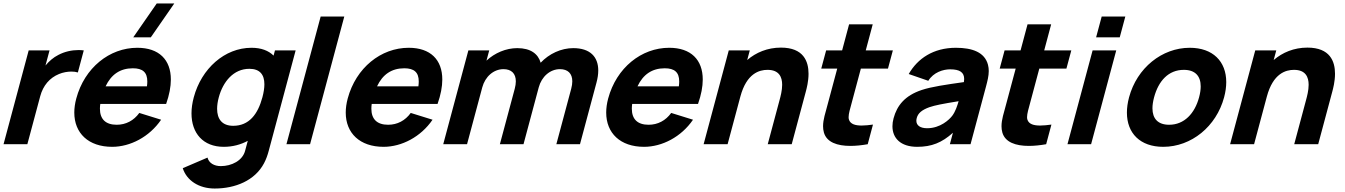

<svg xmlns="http://www.w3.org/2000/svg" viewBox="-23 -830 7741 1105"><path d="M313.1 -514C284.2 -499.5 259.5 -478 238.8 -453L262.1 -540H142.1L-2.6 0H134.4L208.4 -276C225 -338 262.8 -382 316.6 -404C339.2 -413.4 365.1 -418.1 388.1 -418.1C401.9 -418.1 414.7 -416.4 425.1 -413L459.1 -540C449.1 -541.3 438.8 -541.9 428.4 -541.9C389.6 -541.9 349 -532.9 313.1 -514Z M980 -810H879L743.8 -615H844.8ZM554.2 -232H933.2C951.5 -284 960.3 -331.1 960.3 -372.3C960.3 -486.4 892.1 -555 767.2 -555C607.2 -555 463.4 -440 416 -263C408.3 -234.5 404.6 -207.4 404.6 -182.1C404.6 -63.8 485.7 15 622.5 15C726.5 15 836.7 -42 904.3 -141L778.7 -180C746.9 -136 701.5 -112 648.5 -112C584.3 -112 552.1 -144.8 552.1 -204.5C552.1 -213.1 552.8 -222.3 554.2 -232ZM741.6 -437C797.9 -437 824.8 -414 824.8 -361.1C824.8 -352.6 824.1 -343.2 822.7 -333H584.7C617.1 -401.5 668.6 -437 741.6 -437Z M1559.5 -540 1551.5 -510C1522.6 -538.5 1480.5 -555 1424.5 -555C1269.5 -555 1136.4 -435 1092.2 -270C1083.4 -237.3 1079.1 -206.2 1079.1 -177.4C1079.1 -63.4 1145.9 15 1264.8 15C1315.8 15 1362.1 2.5 1403 -19.5L1388.4 35C1374.4 95 1309 126 1248 126C1210 126 1179.6 109 1171.2 77L1028.8 138C1051.1 208 1120.5 255 1212.5 255C1331.5 255 1443.8 209 1496.3 110C1508.5 87 1516.7 64 1523.9 37L1678.5 -540ZM1319.2 -106C1254 -106 1226.5 -146.1 1226.5 -203.8C1226.5 -224 1229.8 -246.4 1236.2 -270C1260.3 -360 1321.1 -434 1412.1 -434C1473 -434 1498.6 -400.1 1498.6 -344.9C1498.6 -323 1494.6 -297.8 1487.2 -270C1460.9 -172 1410.2 -106 1319.2 -106Z M1625.5 0H1761.5L1958.5 -735H1822.5Z M2116.3 -232H2495.3C2513.6 -284 2522.5 -331.1 2522.5 -372.3C2522.5 -486.4 2454.3 -555 2329.4 -555C2169.4 -555 2025.6 -440 1978.1 -263C1970.5 -234.5 1966.8 -207.4 1966.8 -182.1C1966.8 -63.8 2047.8 15 2184.6 15C2288.6 15 2398.9 -42 2466.4 -141L2340.9 -180C2309.1 -136 2263.7 -112 2210.7 -112C2146.4 -112 2114.3 -144.8 2114.3 -204.5C2114.3 -213.1 2115 -222.3 2116.3 -232ZM2303.7 -437C2360.1 -437 2387 -414 2387 -361.1C2387 -352.6 2386.3 -343.2 2384.9 -333H2146.9C2179.2 -401.5 2230.7 -437 2303.7 -437Z M3276.1 -553C3206.6 -553 3137.5 -521 3088.6 -469C3074.1 -519.5 3031.6 -553 2954.1 -553C2889.1 -553 2824.7 -525.5 2776.8 -481L2792.6 -540H2672.6L2527.9 0H2664.9L2752.5 -327C2769.1 -389 2817.7 -432 2874.7 -432C2920.5 -432 2945.7 -406.6 2945.7 -362C2945.7 -349.2 2943.6 -334.8 2939.4 -319L2853.9 0H2989.9L3077.5 -327C3094.1 -389 3142.7 -432 3199.7 -432C3245.5 -432 3270.7 -406.6 3270.7 -362C3270.7 -349.2 3268.6 -334.8 3264.4 -319L3178.9 0H3314.9L3410 -355C3416.7 -379.9 3420.1 -403.2 3420.1 -424.3C3420.1 -503.2 3373.1 -553 3276.1 -553Z M3615.3 -232H3994.3C4012.6 -284 4021.5 -331.1 4021.5 -372.3C4021.5 -486.4 3953.3 -555 3828.4 -555C3668.4 -555 3524.6 -440 3477.1 -263C3469.5 -234.5 3465.8 -207.4 3465.8 -182.1C3465.8 -63.8 3546.8 15 3683.6 15C3787.6 15 3897.9 -42 3965.4 -141L3839.9 -180C3808.1 -136 3762.7 -112 3709.7 -112C3645.4 -112 3613.3 -144.8 3613.3 -204.5C3613.3 -213.1 3614 -222.3 3615.3 -232ZM3802.7 -437C3859.1 -437 3886 -414 3886 -361.1C3886 -352.6 3885.3 -343.2 3883.9 -333H3645.9C3678.2 -401.5 3729.7 -437 3802.7 -437Z M4471.5 -556C4394 -556 4328 -528 4277.3 -484.5L4292.2 -540H4171.2L4026.5 0H4164.5L4237.9 -274C4273.8 -408 4347.2 -428 4394.2 -428C4461.3 -428 4478.5 -386.5 4478.5 -342C4478.5 -309.6 4469.4 -275.6 4463.8 -255L4395.5 0H4533.5L4614.7 -303C4619.3 -320.2 4630.3 -361.4 4630.3 -405.5C4630.3 -476.8 4601.7 -556 4471.5 -556Z M4931.4 -435H5087.4L5115.6 -540H4959.6L4999.7 -690H4863.7L4823.6 -540H4731.6L4703.4 -435H4795.4L4740.2 -229C4727.2 -180.3 4713.9 -141.1 4713.9 -103.9C4713.9 -91.5 4715.3 -79.3 4718.8 -67C4735 -11.1 4795.5 9.7 4871.2 9.7C4902.5 9.7 4936.4 6.1 4970.9 0L5001.1 -113C4977.8 -109.8 4955.5 -107.5 4935.9 -107.5C4899.7 -107.5 4872.3 -115.4 4863.4 -140C4861.6 -144.5 4860.9 -149.8 4860.9 -155.8C4860.9 -176.2 4869.7 -204.5 4878.4 -237Z M5663.1 -457C5644.4 -529 5573.4 -555 5478.4 -555C5348.4 -555 5257.8 -493 5206.9 -404L5319.5 -365C5349.6 -414 5405.1 -431 5445.1 -431C5501.1 -431 5526 -413.4 5526 -375.2C5526 -369.8 5525.5 -363.8 5524.4 -357.5C5418.9 -342.5 5338.3 -331 5281.3 -312C5185.7 -280 5139.7 -224 5119.6 -149C5115.3 -133.2 5113.2 -117.9 5113.2 -103.3C5113.2 -35.3 5160 15 5255.6 15C5338.6 15 5398.1 -9 5461.3 -66L5443.7 0H5562.7L5651.1 -330C5660.3 -364.3 5667.5 -393.2 5667.5 -421.2C5667.5 -433.2 5666.2 -445 5663.1 -457ZM5457.6 -164C5440.4 -141 5388.3 -92 5313.3 -92C5273.5 -92 5250.8 -107.8 5250.8 -135.1C5250.8 -140 5251.6 -145.3 5253.1 -151C5260.3 -178 5281.4 -197 5325.7 -213C5359.8 -224.5 5398.8 -232 5494 -247.5C5486.5 -221.5 5475.4 -187.5 5457.6 -164Z M5958.4 -435H6114.4L6142.6 -540H5986.6L6026.7 -690H5890.7L5850.6 -540H5758.6L5730.4 -435H5822.4L5767.2 -229C5754.2 -180.3 5740.9 -141.1 5740.9 -103.9C5740.9 -91.5 5742.3 -79.3 5745.8 -67C5762 -11.1 5822.5 9.7 5898.2 9.7C5929.5 9.7 5963.4 6.1 5997.9 0L6028.1 -113C6004.8 -109.8 5982.5 -107.5 5962.9 -107.5C5926.7 -107.5 5899.3 -115.4 5890.4 -140C5888.6 -144.5 5887.9 -149.8 5887.9 -155.8C5887.9 -176.2 5896.7 -204.5 5905.4 -237Z M6285.3 -615H6421.3L6453.5 -735H6317.5ZM6120.5 0H6256.5L6401.2 -540H6265.2Z M6671.6 15C6833.6 15 6977 -102 7022 -270C7030.3 -301 7034.3 -330.4 7034.3 -357.6C7034.3 -476.8 6957.1 -555 6824.4 -555C6664.4 -555 6520.3 -439 6475 -270C6466.6 -238.7 6462.6 -209.2 6462.6 -181.8C6462.6 -63 6539.1 15 6671.6 15ZM6705.7 -112C6641.1 -112 6609.6 -147.2 6609.6 -206.7C6609.6 -225.5 6612.8 -246.7 6619 -270C6644.2 -364 6701.3 -428 6790.3 -428C6855.8 -428 6887.3 -392.1 6887.3 -332.7C6887.3 -314 6884.2 -293 6878 -270C6853.1 -177 6792.7 -112 6705.7 -112Z M7501.5 -556C7424 -556 7358 -528 7307.3 -484.5L7322.2 -540H7201.2L7056.5 0H7194.5L7267.9 -274C7303.8 -408 7377.2 -428 7424.2 -428C7491.3 -428 7508.5 -386.5 7508.5 -342C7508.5 -309.6 7499.4 -275.6 7493.8 -255L7425.5 0H7563.5L7644.7 -303C7649.3 -320.2 7660.3 -361.4 7660.3 -405.5C7660.3 -476.8 7631.7 -556 7501.5 -556Z"/></svg>

Font: Manrope
Style: ExtraBoldItalic
Weight: 800
Italic angle: -15°
Designer: Mikhail Sharanda
Foundry: Mikhail Sharanda
Version: Version 4.502;hotconv 1.0.109;makeotfexe 2.5.65596